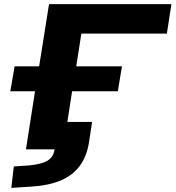

<svg xmlns="http://www.w3.org/2000/svg" viewBox="-20 -725 852 932"><path d="M35 187 47 83 121 78Q184 72 212 54Q240 36 245 0H106L150 -282H30L51 -403H170L218 -705H812L790 -562H375L350 -403H572L552 -282H330L307 -133H427L412 -34Q401 35 366.5 81Q332 127 273.5 151.5Q215 176 129 181Z"/></svg>

Font: Nunito Sans 10pt Expanded ExtraBold
Style: Italic
Weight: 800
Width: 7
Italic angle: -9°
Designer: Vernon Adams
Foundry: Vernon Adams
Version: Version 3.101;gftools[0.9.27]